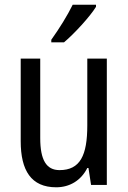

<svg xmlns="http://www.w3.org/2000/svg" viewBox="-20 -786 545 816"><path d="M388 -757V-766H289C267 -721 233 -666 198 -617V-606H252C295 -642 363 -716 388 -757ZM434 -537H351V-253C351 -126 321 -63 233 -63C177 -63 151 -106 151 -199V-537H68V-186C68 -62 112 10 219 10C275 10 324 -18 351 -72H356L367 0H434Z"/></svg>

Font: Noto Sans Gujarati Condensed
Style: Regular
Weight: 400
Width: 3
Designer: Jelle Bosma - Monotype Design Team, Universal Thirst
Foundry: Monotype Imaging Inc.
Version: Version 2.106